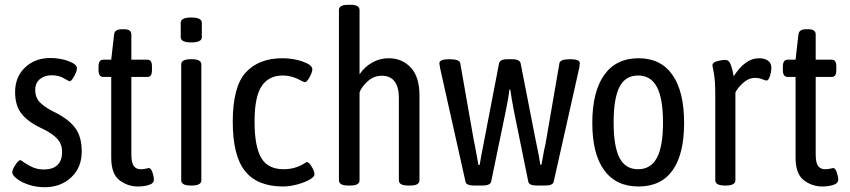

<svg xmlns="http://www.w3.org/2000/svg" viewBox="-20 -772 3546 801"><path d="M31 -53Q31 -64 44 -84Q57 -104 65 -104Q67 -104 82.5 -93Q98 -82 118 -73.5Q138 -65 163 -65Q200 -65 219.5 -83.5Q239 -102 239 -138Q239 -172 217.5 -194.5Q196 -217 151 -238Q96 -264 69.5 -298Q43 -332 43 -388Q43 -451 84.5 -490.5Q126 -530 190 -530Q231 -530 266 -517Q301 -504 301 -487Q301 -475 289.5 -454Q278 -433 270 -433Q268 -433 246.5 -445.5Q225 -458 195 -458Q166 -458 146.5 -442Q127 -426 127 -397Q127 -365 146.5 -345Q166 -325 202 -307Q264 -277 292.5 -240Q321 -203 321 -140Q321 -73 277 -32Q233 9 167 9Q131 9 99.5 -1.5Q68 -12 49.5 -27Q31 -42 31 -53Z M444 -115V-451H411Q401 -451 396 -458Q391 -465 391 -481V-493Q391 -509 396 -516Q401 -523 411 -523H444L456 -628Q458 -650 488 -650H498Q528 -650 528 -628V-523H594Q605 -523 609.5 -516Q614 -509 614 -493V-481Q614 -465 609.5 -458Q605 -451 594 -451H528V-129Q528 -93 538 -79.5Q548 -66 567 -66Q580 -66 589 -68.5Q598 -71 601 -71Q610 -71 616 -53Q622 -35 622 -23Q622 -7 601.5 -0.5Q581 6 556 6Q512 6 478 -20.5Q444 -47 444 -115Z M736 -20V-503Q736 -525 776 -525H780Q820 -525 820 -503V-20Q820 2 780 2H776Q736 2 736 -20ZM734 -617V-677Q734 -699 778 -699Q822 -699 822 -677V-617Q822 -595 778 -595Q734 -595 734 -617Z M951 -264Q951 -411 1005.5 -470Q1060 -529 1158 -529Q1204 -529 1243.5 -515Q1283 -501 1283 -483Q1283 -471 1271.5 -450Q1260 -429 1252 -429Q1251 -429 1241 -433Q1199 -457 1160 -457Q1101 -457 1071.5 -412.5Q1042 -368 1042 -266Q1042 -160 1070 -113Q1098 -66 1163 -66Q1209 -66 1246 -88Q1250 -90 1253.5 -92.5Q1257 -95 1259 -96Q1269 -96 1280.5 -76.5Q1292 -57 1292 -45Q1292 -34 1270.5 -22Q1249 -10 1218 -2Q1187 6 1161 6Q1054 6 1002.5 -58Q951 -122 951 -264Z M1394 -20V-730Q1394 -752 1432 -752H1443Q1480 -752 1480 -730V-462Q1501 -493 1532.5 -511Q1564 -529 1602 -529Q1657 -529 1693.5 -490.5Q1730 -452 1730 -373V-20Q1730 2 1692 2H1682Q1644 2 1644 -20V-365Q1644 -409 1626 -432.5Q1608 -456 1573 -456Q1539 -456 1513 -432Q1487 -408 1480 -386V-20Q1480 2 1442 2H1432Q1394 2 1394 -20Z M1922 -14 1816 -488Q1813 -506 1813 -508Q1813 -525 1854 -525Q1897 -525 1900 -509L1956 -190L1961 -166L1976 -84H1981Q1984 -104 2001 -191L2062 -508Q2066 -525 2097 -525H2116Q2148 -525 2152 -508L2214 -191L2220 -162Q2230 -115 2234 -85H2239L2250 -146Q2256 -169 2259 -190L2314 -509Q2317 -525 2360 -525Q2399 -525 2399 -508L2397 -491L2290 -14Q2287 2 2254 2H2220Q2187 2 2184 -14L2124 -309Q2113 -367 2109 -398H2105Q2102 -367 2090 -309L2029 -14Q2025 2 1993 2H1958Q1925 2 1922 -14Z M2451 -259Q2451 -389 2500.5 -459Q2550 -529 2644 -529Q2737 -529 2785.5 -459.5Q2834 -390 2834 -259Q2834 -129 2786 -61.5Q2738 6 2644 6Q2550 6 2500.5 -62Q2451 -130 2451 -259ZM2746 -261Q2746 -361 2720.5 -409Q2695 -457 2642 -457Q2589 -457 2564.5 -409.5Q2540 -362 2540 -261Q2540 -161 2564.5 -113.5Q2589 -66 2642 -66Q2695 -66 2720.5 -113.5Q2746 -161 2746 -261Z M2964 -20V-373Q2964 -439 2958 -467.5Q2952 -496 2952 -499Q2952 -511 2971 -516.5Q2990 -522 3006 -522Q3020 -522 3026.5 -507Q3033 -492 3036.5 -475.5Q3040 -459 3041 -454Q3089 -529 3146 -529Q3171 -529 3184.5 -518.5Q3198 -508 3198 -490Q3198 -473 3192 -454.5Q3186 -436 3178 -436Q3173 -436 3160 -441.5Q3147 -447 3129 -447Q3103 -447 3079.5 -425.5Q3056 -404 3048 -386V-20Q3048 2 3008 2H3004Q2964 2 2964 -20Z M3299 -115V-451H3266Q3256 -451 3251 -458Q3246 -465 3246 -481V-493Q3246 -509 3251 -516Q3256 -523 3266 -523H3299L3311 -628Q3313 -650 3343 -650H3353Q3383 -650 3383 -628V-523H3449Q3460 -523 3464.5 -516Q3469 -509 3469 -493V-481Q3469 -465 3464.5 -458Q3460 -451 3449 -451H3383V-129Q3383 -93 3393 -79.5Q3403 -66 3422 -66Q3435 -66 3444 -68.5Q3453 -71 3456 -71Q3465 -71 3471 -53Q3477 -35 3477 -23Q3477 -7 3456.5 -0.5Q3436 6 3411 6Q3367 6 3333 -20.5Q3299 -47 3299 -115Z"/></svg>

Font: Asap Condensed
Style: Regular
Weight: 400
Designer: Pablo Cosgaya
Foundry: Omnibus-Type
Version: Version 1.010; ttfautohint (v1.8)